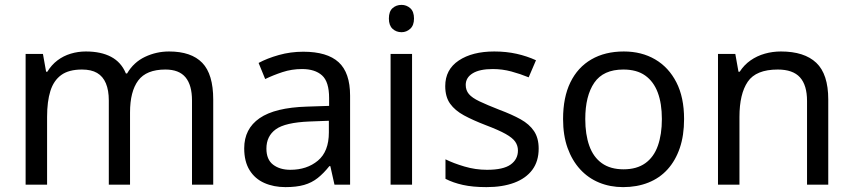

<svg xmlns="http://www.w3.org/2000/svg" viewBox="-20 -757 3496 787"><path d="M673 -546Q764 -546 809 -499.5Q854 -453 854 -349V0H767V-345Q767 -408 740.5 -440Q714 -472 658 -472Q580 -472 546.5 -427Q513 -382 513 -296V0H426V-345Q426 -387 414 -415.5Q402 -444 378 -458Q354 -472 316 -472Q262 -472 231 -449.5Q200 -427 186.5 -384Q173 -341 173 -278V0H85V-536H156L169 -463H174Q191 -491 215.5 -509.5Q240 -528 270 -537Q300 -546 332 -546Q394 -546 435.5 -524Q477 -502 496 -456H501Q528 -502 574.5 -524Q621 -546 673 -546Z M1223 -545Q1321 -545 1368 -502Q1415 -459 1415 -365V0H1351L1334 -76H1330Q1307 -47 1282.5 -27.5Q1258 -8 1226.5 1Q1195 10 1150 10Q1102 10 1063.5 -7Q1025 -24 1003 -59.5Q981 -95 981 -149Q981 -229 1044 -272.5Q1107 -316 1238 -320L1329 -323V-355Q1329 -422 1300 -448Q1271 -474 1218 -474Q1176 -474 1138 -461.5Q1100 -449 1067 -433L1040 -499Q1075 -518 1123 -531.5Q1171 -545 1223 -545ZM1249 -259Q1149 -255 1110.5 -227Q1072 -199 1072 -148Q1072 -103 1099.5 -82Q1127 -61 1170 -61Q1238 -61 1283 -98.5Q1328 -136 1328 -214V-262Z M1669 -536V0H1581V-536ZM1626 -737Q1646 -737 1661.5 -723.5Q1677 -710 1677 -681Q1677 -653 1661.5 -639Q1646 -625 1626 -625Q1604 -625 1589 -639Q1574 -653 1574 -681Q1574 -710 1589 -723.5Q1604 -737 1626 -737Z M2188 -148Q2188 -96 2162 -61Q2136 -26 2088 -8Q2040 10 1974 10Q1918 10 1877.5 1Q1837 -8 1806 -24V-104Q1838 -88 1883.5 -74.5Q1929 -61 1976 -61Q2043 -61 2073 -82.5Q2103 -104 2103 -140Q2103 -160 2092 -176Q2081 -192 2052.5 -208Q2024 -224 1971 -244Q1919 -264 1882 -284Q1845 -304 1825 -332Q1805 -360 1805 -404Q1805 -472 1860.5 -509Q1916 -546 2006 -546Q2055 -546 2097.5 -536.5Q2140 -527 2177 -510L2147 -440Q2113 -454 2076 -464Q2039 -474 2000 -474Q1946 -474 1917.5 -456.5Q1889 -439 1889 -409Q1889 -387 1902 -371.5Q1915 -356 1945.5 -341.5Q1976 -327 2027 -307Q2078 -288 2114 -268Q2150 -248 2169 -219.5Q2188 -191 2188 -148Z M2784 -269Q2784 -202 2766.5 -150.5Q2749 -99 2716.5 -63Q2684 -27 2637.5 -8.5Q2591 10 2534 10Q2481 10 2436 -8.5Q2391 -27 2358 -63Q2325 -99 2306.5 -150.5Q2288 -202 2288 -269Q2288 -358 2318 -419.5Q2348 -481 2404 -513.5Q2460 -546 2537 -546Q2610 -546 2665.5 -513.5Q2721 -481 2752.5 -419.5Q2784 -358 2784 -269ZM2379 -269Q2379 -206 2395.5 -159.5Q2412 -113 2447 -88Q2482 -63 2536 -63Q2590 -63 2625 -88Q2660 -113 2676.5 -159.5Q2693 -206 2693 -269Q2693 -333 2676 -378Q2659 -423 2624.5 -447.5Q2590 -472 2535 -472Q2453 -472 2416 -418Q2379 -364 2379 -269Z M3181 -546Q3277 -546 3326 -499.5Q3375 -453 3375 -349V0H3288V-343Q3288 -408 3259 -440Q3230 -472 3168 -472Q3079 -472 3045 -422Q3011 -372 3011 -278V0H2923V-536H2994L3007 -463H3012Q3030 -491 3056.5 -509.5Q3083 -528 3115 -537Q3147 -546 3181 -546Z"/></svg>

Font: binaryhoriontal115
Style: Book
Weight: 400
Designer: Jelle Bosma - Monotype Design Team
Foundry: Monotype Imaging Inc.
Version: Version 2.003